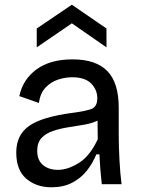

<svg xmlns="http://www.w3.org/2000/svg" viewBox="-20 -782 599 815"><path d="M199 13Q134 13 91.5 -23.5Q49 -60 49 -135Q49 -209 103.5 -247.5Q158 -286 288 -303Q343 -310 368 -319.5Q393 -329 393 -365Q393 -401 367 -427.5Q341 -454 286 -454Q256 -454 226 -444Q196 -434 173.5 -410.5Q151 -387 145 -345L62 -374Q77 -445 135 -487.5Q193 -530 288 -530Q387 -530 435.5 -480.5Q484 -431 484 -324V-209Q484 -162 487 -104.5Q490 -47 496 0H412Q405 -61 402 -127H389Q374 -90 349 -58Q324 -26 286.5 -6.5Q249 13 199 13ZM226 -61Q268 -61 315 -90.5Q362 -120 395 -191L394 -270Q369 -258 336 -252.5Q303 -247 268.5 -241.5Q234 -236 204.5 -226Q175 -216 156.5 -196.5Q138 -177 138 -142Q138 -102 162.5 -81.5Q187 -61 226 -61ZM136 -581V-661L285 -762L432 -661V-581L285 -683Z"/></svg>

Font: Bricolage Grotesque 12pt
Style: Regular
Weight: 400
Designer: Mathieu Triay
Foundry: Atelier Triay
Version: Version 1.001; ttfautohint (v1.8.4.7-5d5b);gftools[0.9.33.de